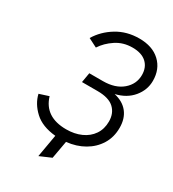

<svg xmlns="http://www.w3.org/2000/svg" viewBox="-207 -825 989 1098"><g transform="rotate(30 288.0 -276.0)"><path d="M221 159.5 247 10.5Q157 2 107 -44.5Q57 -91 43.5 -149.5L105.5 -169.5Q140.5 -52.5 282 -52.5Q336.5 -52.5 379.5 -71.8Q422.5 -91 447.2 -127.2Q472 -163.5 472 -213.5Q472 -268 437.2 -300Q402.5 -332 328.5 -332H225.5L236.5 -396.5H326.5Q407.5 -396.5 455 -437.2Q502.5 -478 502.5 -538Q502.5 -588.5 470.5 -618Q438.5 -647.5 378.5 -647.5Q317 -647.5 270 -616.2Q223 -585 195.5 -542.5L137.5 -572Q174 -633 238.8 -672.5Q303.5 -712 386 -712Q473 -712 523.2 -665Q573.5 -618 573.5 -540.5Q573.5 -480 533 -431.2Q492.5 -382.5 421.5 -366Q481 -352.5 512 -313Q543 -273.5 543 -213Q543 -150.5 513.5 -102.8Q484 -55 433 -25.8Q382 3.5 317.5 10L296.5 127Z"/></g></svg>

Font: Overpass Light
Style: Italic
Weight: 300
Italic angle: -10°
Designer: Delve Withrington, Dave Bailey, Thomas Jockin
Foundry: Delve Fonts LLC
Version: Version 4.000; ttfautohint (v1.8.3)